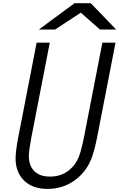

<svg xmlns="http://www.w3.org/2000/svg" viewBox="-20 -1187 756 1217"><path d="M452.5 -1166.7H555.3L716.1 -1000H613.3L492.2 -1106.8L329.4 -1000H226.6ZM281.9 10.4Q186.2 10.4 132.5 -42.6Q78.8 -95.7 78.8 -182.3Q78.8 -227.2 95.1 -313.8L212.2 -916.7H295.6L178.4 -313.8Q162.8 -229.2 162.8 -198.6Q162.8 -138 196.9 -102.9Q231.1 -67.7 296.9 -67.7Q362 -67.7 409.5 -101.9Q457 -136.1 480.5 -195.3Q495.4 -233.7 511.7 -313.8L628.9 -916.7H712.2L595.1 -313.8Q578.1 -229.2 557.9 -177.7Q524.1 -93.8 450.2 -41.7Q376.3 10.4 281.9 10.4Z"/></svg>

Font: Monoid
Style: Italic
Weight: 400
Width: 4
Italic angle: -11°
Monospace: yes
Version: Version 0.61